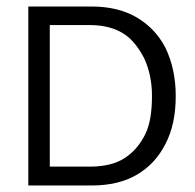

<svg xmlns="http://www.w3.org/2000/svg" viewBox="-20 -570 598 590"><path d="M488 -127Q520 -187 520 -275Q520 -358 488 -424Q457 -483 400 -516.5Q343 -550 261 -550H67V0H261Q344 0 400.5 -33Q457 -66 488 -127ZM256 -493Q322 -493 365 -463Q398 -440 424 -389Q447 -338 447 -275Q447 -200 427 -159Q404 -111 363.5 -84.5Q323 -58 256 -58H133V-493Z"/></svg>

Font: Cambay Devanagari
Style: Regular
Weight: 400
Designer: Pooja Saxena
Foundry: Pooja Saxena
Version: Version 1.180;PS 001.180;hotconv 1.0.70;makeotf.lib2.5.58329